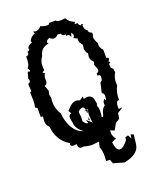

<svg xmlns="http://www.w3.org/2000/svg" viewBox="-135 -667 714 878"><g transform="rotate(-20 222.0 -228.0)"><path d="M113.3 -38.1Q57.1 -71.8 51.3 -140.6Q37.1 -152.3 37.1 -172.4Q37.1 -188.5 40.5 -194.8L28.8 -196.8V-239.7L18.6 -246.1Q22.9 -256.8 22.9 -282.7L21.5 -317.9L28.8 -322.3L26.4 -357.9Q38.1 -360.8 38.1 -369.1Q38.1 -375 34.7 -379.9L43.5 -411.1L51.8 -408.7Q55.2 -408.7 55.2 -411.6Q55.2 -415.5 47.9 -426.8Q61 -432.6 61 -479Q74.7 -481 74.7 -489.7L73.2 -497.6Q85.4 -497.6 85.4 -507.3L83 -509.8Q85 -522.5 107.9 -530.8L104 -537.1Q111.8 -556.6 133.8 -564.9L128.9 -575.2L140.1 -572.3Q158.2 -572.3 168.9 -587.4Q184.1 -579.6 199.7 -579.6Q210.4 -579.6 212.4 -587.4H244.1Q248.5 -580.1 266.1 -580.1L288.6 -582Q298.8 -561 324.2 -551.8L319.3 -541.5L333.5 -542.5Q334.5 -532.2 346.7 -525.9V-532.2L357.4 -528.3L351.6 -525.9Q351.6 -502.4 365.2 -496.1Q365.2 -482.9 380.9 -479L382.3 -468.3Q378.4 -462.9 378.4 -456.5Q378.4 -444.8 389.6 -424.8L389.2 -417Q389.2 -399.9 402.8 -387.7V-348.1Q413.1 -345.7 413.1 -340.8Q413.1 -335.9 406.7 -329.6L413.6 -322.8L404.8 -316.4L406.7 -297.9L416 -290.5L418.5 -272Q405.8 -250.5 405.8 -226.6L406.7 -211.9Q391.6 -188 391.6 -146.5H389.2Q376 -146.5 376 -118.2L376.5 -108.9L394 -109.4L367.2 -92.3L363.3 -65.9L342.8 -53.2L325.2 -22.5L306.2 -30.3L305.2 -20.5Q305.2 -0.5 318.8 13.2L295.9 24.4Q300.8 66.9 319.8 66.9Q335 66.9 358.9 37.1L360.8 22.9L375 19.5L384.8 37.6L387.7 19L401.4 24.4L395.5 70.8Q389.6 116.2 318.4 130.4L266.6 115.7L259.3 96.2L240.7 95.2L242.2 72.8Q242.2 41.5 234.4 26.4L240.7 0.5L206.1 4.4Q191.9 4.4 165.5 -2.4L156.2 -1Q140.6 -1 140.6 -23.4L126 -22Q112.8 -22 110.8 -32.2ZM190.9 -68.8Q157.2 -93.8 157.2 -120.6L152.3 -146.5Q152.3 -160.6 166 -164.1L157.2 -178.7L169.4 -191.4Q186 -210.9 205.1 -210.9Q213.9 -210.9 223.6 -206.5L241.2 -218.3L242.2 -206.1Q248.5 -209.5 260.7 -209.5Q278.8 -209.5 286.1 -191.9L291 -167.5L288.1 -154.3Q293.5 -146 293.5 -131.8Q293.5 -109.9 290 -102.5L294.9 -99.1Q298.3 -99.1 299.6 -104.7Q300.8 -110.4 302.7 -117.2Q304.7 -124 308.8 -131.8Q313 -139.6 322.3 -146.5L321.3 -154.8Q321.3 -165.5 330.1 -174.3L335.9 -166L338.9 -185.5Q338.9 -200.7 328.1 -202.6L339.4 -251L348.6 -258.8L351.1 -273.9Q351.1 -285.2 341.8 -285.2L337.4 -284.7V-295.9Q349.1 -299.3 349.1 -308.6Q349.1 -315.4 344.5 -324.7Q339.8 -334 339.8 -340.8Q342.8 -340.8 342.8 -352.1Q329.1 -362.8 329.1 -379.9L331.5 -395Q320.3 -407.7 320.3 -425.8Q322.3 -426.3 322.3 -441.9Q310.5 -452.1 308.6 -470.7L311 -475.1L292 -484.4Q298.3 -489.3 298.3 -496.1Q298.3 -502.9 291.5 -511.2L285.6 -492.2Q279.8 -506.3 272.9 -506.3L266.6 -503.4L264.6 -512.7L259.3 -511.7Q249 -511.7 244.1 -523.9H229Q219.2 -512.7 209.5 -512.7Q199.7 -512.7 189 -522.9Q172.4 -515.1 172.4 -507.3L176.8 -499.5Q138.2 -494.6 129.9 -454.6Q115.7 -439 115.7 -411.1L117.2 -392.6L105.5 -383.8L115.2 -377.9Q107.9 -366.7 107.9 -351.6L108.4 -343.8Q108.4 -326.7 94.2 -323.7L104 -295.9L100.1 -278.8L104 -260.3Q102.1 -256.8 102.1 -239.7Q102.1 -209 120.6 -180.2Q123 -143.6 139.6 -112.8Q158.7 -77.1 190.9 -68.8ZM218.8 -112.8 244.1 -90.3Q239.3 -104.5 239.3 -129.9Q239.3 -147 244.6 -155.3L232.9 -158.2Q230.5 -171.4 222.2 -171.4Q209.5 -170.4 199.7 -158.7L202.6 -131.8L201.2 -113.8Q210.9 -95.2 223.6 -95.2ZM234.4 -140.6 233.9 -151.9 226.6 -158.2 241.2 -154.3 238.3 -143.1ZM227.1 -110.4 231 -111.3 232.9 -122.6 235.8 -104.5Z"/></g></svg>

Font: Truetypewriter PolyglOTT
Style: Regular
Weight: 400
Designer: Sergey Beatoff a.k.a. Sam_T
Version: Version 3.76